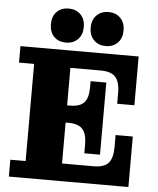

<svg xmlns="http://www.w3.org/2000/svg" viewBox="-60 -950 825 1000"><g transform="rotate(5 353.0 -449.5)"><path d="M24 0V-88H104V-596H25V-682H294V0ZM294 0V-92H649V0ZM405 -202Q405 -256 383 -281Q361 -306 309 -306H487V-155H405ZM294 -306V-396H487V-306ZM459 -92Q514 -92 536.5 -117.5Q559 -143 559 -201V-264H649V-92ZM309 -396Q361 -396 383 -420.5Q405 -445 405 -500V-532H487V-396ZM294 -592V-682H643V-592ZM553 -483Q553 -541 530 -566.5Q507 -592 453 -592H643V-427H553ZM467 -721Q429 -721 405 -745Q381 -769 381 -810Q381 -851 405 -875Q429 -899 467 -899Q505 -899 529 -875Q553 -851 553 -810Q553 -769 529 -745Q505 -721 467 -721ZM259 -721Q220 -721 196.5 -745Q173 -769 173 -810Q173 -851 196.5 -875Q220 -899 259 -899Q297 -899 321 -875Q345 -851 345 -810Q345 -769 321 -745Q297 -721 259 -721Z"/></g></svg>

Font: Montagu Slab 144pt
Style: Bold
Weight: 700
Designer: Florian Karsten
Foundry: Florian Karsten
Version: Version 1.000